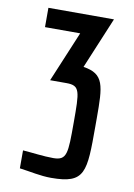

<svg xmlns="http://www.w3.org/2000/svg" viewBox="-82 -761 574 822"><g transform="rotate(10 205.0 -350.5)"><path d="M346 -708H61V-624H214L122 -404H193C253 -404 253 -379 253 -243C253 -109 253 -78 193 -78C149 -78 104 -85 60 -88V-10C106 -4 152 7 198 7C347 7 347 -43 347 -243V-278C347 -420 345 -471 253 -485Z"/></g></svg>

Font: Economica
Style: Bold
Weight: 700
Designer: Vicente Lamonaca
Foundry: Vicente Lamonaca
Version: Version 1.100